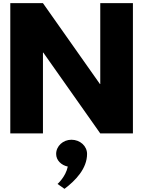

<svg xmlns="http://www.w3.org/2000/svg" viewBox="-20 -845 907 1216"><path d="M252 -512H254.2L615 0H821.8V-825H615V-313H612.8L252 -825H45.2V0H252ZM432.4 40C487.4 40 531.4 80 531.4 130C531.4 223 457.7 299 388.4 351L344.4 320C344.4 320 396.1 275 409.3 210C367.5 201 335.6 170 335.6 130C335.6 80 379.6 40 432.4 40Z"/></svg>

Font: Hussar
Style: BdWide
Weight: 700
Foundry: Cannot Into Space Fonts
Version: Version 2.00